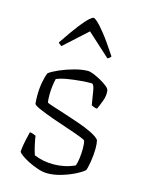

<svg xmlns="http://www.w3.org/2000/svg" viewBox="-113 -809 658 877"><g transform="rotate(15 216.0 -370.5)"><path d="M198 0Q177 0 153 -8Q129 -16 107 -27Q85 -38 71 -48.5Q57 -59 55 -65Q57 -91 63 -118Q69 -145 73 -161Q83 -160 90.5 -157Q98 -154 102 -152Q104 -136 109.5 -111Q115 -86 122 -65Q164 -47 214 -47Q240 -47 266 -52.5Q292 -58 315 -69Q320 -82 323 -105Q326 -128 326 -150Q326 -175 322 -188Q320 -192 295 -201.5Q270 -211 233.5 -223Q197 -235 160.5 -248Q124 -261 97 -272.5Q70 -284 64 -292Q63 -302 62.5 -311Q62 -320 62 -330Q62 -365 67.5 -394.5Q73 -424 81 -442Q97 -454 128 -467.5Q159 -481 194.5 -490.5Q230 -500 257 -500Q268 -500 285 -493Q302 -486 320 -476Q338 -466 351 -455.5Q364 -445 365 -437Q369 -414 358.5 -386Q348 -358 341 -344Q332 -345 324.5 -348Q317 -351 314 -353Q308 -391 303 -420.5Q298 -450 287 -450Q267 -450 236.5 -447.5Q206 -445 175.5 -440Q145 -435 124 -426Q120 -410 117.5 -390Q115 -370 115 -350Q115 -340 115.5 -331Q116 -322 117 -314Q120 -310 144.5 -302.5Q169 -295 204 -283.5Q239 -272 275.5 -259.5Q312 -247 340 -233Q368 -219 378 -206Q382 -191 382 -167Q382 -136 376.5 -103.5Q371 -71 366 -60Q351 -47 322.5 -33Q294 -19 261 -9.5Q228 0 198 0ZM110 -578Q95 -587 95 -592Q136 -653 161 -685Q186 -717 200 -729Q214 -741 219 -741Q225 -741 238.5 -729Q252 -717 277.5 -685Q303 -653 343 -592Q343 -587 328 -578L219 -677Z"/></g></svg>

Font: Texturina 72pt Thin
Style: Regular
Weight: 100
Designer: Guillermo Torres Carreño
Foundry: Omnibus-Type
Version: Version 1.002; ttfautohint (v1.8.3)